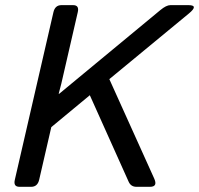

<svg xmlns="http://www.w3.org/2000/svg" viewBox="-20 -720 767 740"><path d="M55.2 0Q30.8 0 37.1 -26.9L186 -673.3Q192.4 -700.2 216.8 -700.2H261.7Q286.1 -700.2 279.8 -673.3L216.3 -397.5Q213.9 -386.7 206.1 -358.4H208L598.1 -681.2Q621.1 -700.2 636.7 -700.2H706.5Q747.1 -700.2 708 -668L401.4 -415L574.2 -32.2Q588.9 0 558.1 0H505.9Q484.9 0 476.1 -19L326.2 -353L177.7 -230L130.9 -26.9Q124.5 0 100.1 0Z"/></svg>

Font: Istok Web
Style: BoldItalic
Weight: 700
Italic angle: -13°
Designer: Andrey V. Panov
Foundry: Andrey V. Panov
Version: Version 1.0.2g